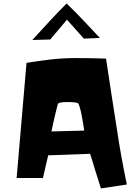

<svg xmlns="http://www.w3.org/2000/svg" viewBox="-20 -1059 776 1099"><path d="M706.1 -2.9 557.6 19.5Q542 -30.3 526.4 -79.6Q510.7 -128.9 496.1 -178.7L255.9 -169.9L225.6 -40H75.2Q88.9 -206.1 103.5 -370.1Q118.2 -534.2 131.8 -699.2Q202.1 -710.9 272 -718.8Q341.8 -726.6 413.1 -726.6Q500 -726.6 586.9 -723.6Q602.5 -622.1 617.7 -521Q632.8 -419.9 649.4 -318.4Q661.1 -238.3 675.3 -160.2Q689.5 -82 706.1 -2.9ZM461.9 -311.5Q460.9 -320.3 457 -344.2Q453.1 -368.2 448.2 -395Q443.4 -421.9 437 -443.8Q430.7 -465.8 424.8 -469.7Q422.9 -470.7 415.5 -471.7Q408.2 -472.7 399.9 -473.6Q391.6 -474.6 383.8 -474.6Q376 -474.6 373 -474.6Q368.2 -474.6 359.9 -474.6Q351.6 -474.6 342.3 -474.1Q333 -473.6 324.7 -471.7Q316.4 -469.7 313.5 -466.8Q311.5 -465.8 308.6 -454.1Q305.7 -442.4 301.3 -425.3Q296.9 -408.2 292.5 -388.7Q288.1 -369.1 284.2 -351.6Q280.3 -334 277.8 -321.3Q275.4 -308.6 274.4 -306.6ZM551.8 -841.8 460 -837.9 363.3 -946.3 267.6 -833 165 -830.1Q213.9 -883.8 262.2 -936Q310.5 -988.3 361.3 -1039.1Q411.1 -991.2 457.5 -941.9Q503.9 -892.6 551.8 -841.8Z"/></svg>

Font: Slackey
Style: Regular
Weight: 400
Designer: Squid
Foundry: Font Diner, Inc DBA Sideshow
Version: Version 1.000